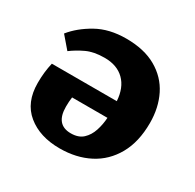

<svg xmlns="http://www.w3.org/2000/svg" viewBox="-124 -659 815 804"><g transform="rotate(30 283.5 -257.0)"><path d="M256 12Q160 12 100 -37Q40 -86 40 -180Q40 -233 51 -279H365Q361 -342 326 -376.5Q291 -411 231 -411Q179 -411 144 -394.5Q109 -378 81 -357L32 -414Q68 -459 127.5 -492.5Q187 -526 269 -526Q356 -526 414.5 -492.5Q473 -459 502 -401Q531 -343 531 -269Q531 -178 495.5 -115Q460 -52 398 -20Q336 12 256 12ZM265 -66Q302 -66 323 -85.5Q344 -105 354 -135.5Q364 -166 366 -199H195Q192 -177 192 -153Q192 -66 265 -66Z"/></g></svg>

Font: Literata 12pt
Style: Bold
Weight: 700
Designer: Latin by Veronika Burian and Jose Scaglione. Greek by Irene Vlachou. Cyrillic by Vera Evstafieva.
Foundry: TypeTogether
Version: Version 3.002